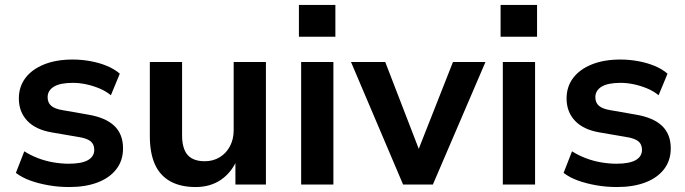

<svg xmlns="http://www.w3.org/2000/svg" viewBox="-20 -744 2763 774"><path d="M259 10Q216 10 176 3Q136 -4 102.5 -16Q69 -28 44 -47L78 -134Q103 -118 133 -106.5Q163 -95 195 -89.5Q227 -84 257 -84Q309 -84 334.5 -98.5Q360 -113 360 -140Q360 -163 344.5 -175Q329 -187 295 -192L190 -210Q124 -221 90 -257Q56 -293 56 -347Q56 -394 82 -429Q108 -464 157 -484Q206 -504 273 -504Q309 -504 344.5 -497.5Q380 -491 410.5 -478.5Q441 -466 463 -447L427 -360Q408 -376 382 -387Q356 -398 328 -404Q300 -410 274 -410Q222 -410 197 -394.5Q172 -379 172 -352Q172 -330 186.5 -317.5Q201 -305 232 -300L335 -282Q406 -270 441 -236.5Q476 -203 476 -146Q476 -97 449 -62Q422 -27 373.5 -8.5Q325 10 259 10Z M769 10Q708 10 666.5 -13Q625 -36 604.5 -81.5Q584 -127 584 -196V-494H714V-197Q714 -164 723.5 -140.5Q733 -117 753.5 -105.5Q774 -94 805 -94Q839 -94 865.5 -110Q892 -126 907 -154.5Q922 -183 922 -219V-494H1052V0H929V-103H937Q914 -49 871 -19.5Q828 10 769 10Z M1185 -596V-724H1332V-596ZM1194 0V-494H1324V0Z M1605 0 1395 -494H1533L1677 -121H1659L1806 -494H1937L1725 0Z M1998 -596V-724H2145V-596ZM2007 0V-494H2137V0Z M2467 10Q2424 10 2384 3Q2344 -4 2310.5 -16Q2277 -28 2252 -47L2286 -134Q2311 -118 2341 -106.5Q2371 -95 2403 -89.5Q2435 -84 2465 -84Q2517 -84 2542.5 -98.5Q2568 -113 2568 -140Q2568 -163 2552.5 -175Q2537 -187 2503 -192L2398 -210Q2332 -221 2298 -257Q2264 -293 2264 -347Q2264 -394 2290 -429Q2316 -464 2365 -484Q2414 -504 2481 -504Q2517 -504 2552.5 -497.5Q2588 -491 2618.5 -478.5Q2649 -466 2671 -447L2635 -360Q2616 -376 2590 -387Q2564 -398 2536 -404Q2508 -410 2482 -410Q2430 -410 2405 -394.5Q2380 -379 2380 -352Q2380 -330 2394.5 -317.5Q2409 -305 2440 -300L2543 -282Q2614 -270 2649 -236.5Q2684 -203 2684 -146Q2684 -97 2657 -62Q2630 -27 2581.5 -8.5Q2533 10 2467 10Z"/></svg>

Font: Nunito Sans 10pt
Style: Bold
Weight: 700
Designer: Vernon Adams
Foundry: Vernon Adams
Version: Version 3.101;gftools[0.9.27]